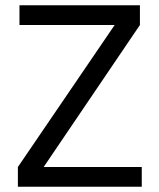

<svg xmlns="http://www.w3.org/2000/svg" viewBox="-20 -710 606 730"><path d="M519 -75H146L512 -615V-690H54V-615H416L48 -75V0H519Z"/></svg>

Font: SnT
Style: Regular
Weight: 400
Designer: Natanael Gama
Version: Version 1.001;PS 001.001;hotconv 1.0.70;makeotf.lib2.5.58329